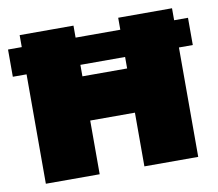

<svg xmlns="http://www.w3.org/2000/svg" viewBox="-69 -676 860 757"><g transform="rotate(-10 360.5 -297.5)"><path d="M0.5 -438V-547H721V-438ZM55.5 0V-595H271V-392H450V-595H665.5V0H450V-215H271V0Z"/></g></svg>

Font: Encode Sans SC Condensed Thin Black
Style: Regular
Weight: 900
Version: Version 3.002